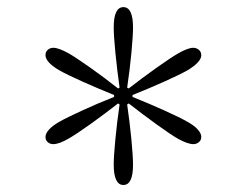

<svg xmlns="http://www.w3.org/2000/svg" viewBox="-20 -861 699 544"><path d="M329.6 -336.9Q343.3 -336.9 350.1 -351.3Q356.9 -365.7 356.9 -394Q356.9 -418.5 352.1 -468Q347.2 -517.6 340.3 -564.9L344.7 -567.9Q384.8 -536.6 424.3 -508.1Q463.9 -479.5 484.4 -467.8Q497.6 -460.4 508.8 -456.5Q520 -452.6 527.8 -452.6Q536.6 -452.6 543.5 -458.3Q550.3 -463.9 550.3 -473.1Q550.3 -482.9 540.5 -493.9Q530.8 -504.9 511.7 -515.6Q490.7 -527.8 445.6 -548.1Q400.4 -568.4 355.5 -586.4V-591.8Q402.3 -610.4 446.8 -630.4Q491.2 -650.4 511.7 -662.1Q530.3 -673.3 540.3 -684.1Q550.3 -694.8 550.3 -704.6Q550.3 -713.9 543.5 -719.7Q536.6 -725.6 527.8 -725.6Q519.5 -725.6 508.8 -721.4Q498 -717.3 484.4 -709.5Q463.4 -697.3 423.1 -668.7Q382.8 -640.1 344.7 -610.4L340.3 -612.8Q347.7 -662.6 352.3 -711.2Q356.9 -759.8 356.9 -783.7Q356.9 -811.5 350.1 -826.2Q343.3 -840.8 329.6 -840.8Q315.9 -840.8 309.1 -826.4Q302.2 -812 302.2 -783.7Q302.2 -759.3 307.1 -710Q312 -660.6 318.8 -612.8L314.5 -610.4Q274.4 -642.1 234.6 -670.2Q194.8 -698.2 174.3 -710Q161.1 -717.3 150.1 -721.4Q139.2 -725.6 130.9 -725.6Q122.1 -725.6 115.5 -720Q108.9 -714.4 108.9 -704.6Q108.9 -694.8 118.7 -684.1Q128.4 -673.3 147.5 -662.1Q168.9 -649.9 213.6 -629.9Q258.3 -609.9 303.2 -591.8V-586.4Q256.3 -567.9 212.2 -547.6Q168 -527.3 147.5 -515.6Q128.9 -504.9 118.9 -493.9Q108.9 -482.9 108.9 -473.1Q108.9 -463.9 115.2 -458.3Q121.6 -452.6 130.9 -452.6Q139.2 -452.6 149.9 -456.5Q160.6 -460.4 174.3 -468.3Q195.8 -480.5 236.1 -509.3Q276.4 -538.1 314.5 -567.9L318.8 -564.9Q311.5 -515.1 306.9 -466.6Q302.2 -418 302.2 -394Q302.2 -366.2 309.1 -351.6Q315.9 -336.9 329.6 -336.9Z"/></svg>

Font: Pinar VF
Style: Regular
Weight: 300
Designer: Amin Abedi
Version: Version 2.000